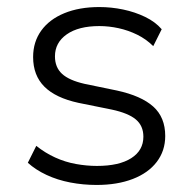

<svg xmlns="http://www.w3.org/2000/svg" viewBox="-20 -517 547 545"><path d="M254 8Q216 8 179.5 1Q143 -6 112 -20.5Q81 -35 59 -55L83 -103Q108 -83 136.5 -70Q165 -57 195.5 -51.5Q226 -46 255 -46Q318 -46 352.5 -68Q387 -90 387 -129Q387 -160 365.5 -178Q344 -196 297 -206L203 -225Q138 -239 106 -271Q74 -303 74 -355Q74 -398 97 -430Q120 -462 162.5 -479.5Q205 -497 262 -497Q296 -497 329.5 -490Q363 -483 392 -469Q421 -455 439 -434L415 -386Q395 -406 369.5 -418.5Q344 -431 316.5 -437Q289 -443 262 -443Q203 -443 169.5 -419.5Q136 -396 136 -357Q136 -326 156 -307.5Q176 -289 220 -279L312 -260Q381 -245 415 -214.5Q449 -184 449 -131Q449 -89 425 -57.5Q401 -26 357 -9Q313 8 254 8Z"/></svg>

Font: Nunito Sans 10pt Light
Style: Regular
Weight: 300
Designer: Vernon Adams
Foundry: Vernon Adams
Version: Version 3.101;gftools[0.9.27]